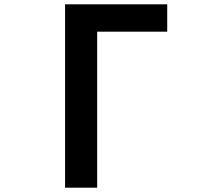

<svg xmlns="http://www.w3.org/2000/svg" viewBox="-20 -818 1040 891"><path d="M282 53H431V-671H756V-798H282Z"/></svg>

Font: LINE Seed JP App_OTF Bold
Style: Regular
Weight: 700
Designer: LINE & Fontrix & Fontworks
Version: Version 1.009